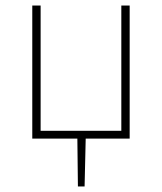

<svg xmlns="http://www.w3.org/2000/svg" viewBox="-20 -498 582 690"><path d="M260 172 258 0H96V-478H126V-28H416V-478H446V0H288L284 172Z"/></svg>

Font: SourceSans3VF
Style: Regular
Weight: 200
Designer: Paul D. Hunt
Foundry: Adobe
Version: Version 3.052;hotconv 1.1.0;makeotfexe 2.6.0